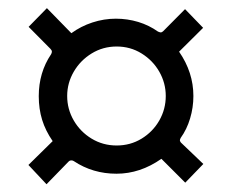

<svg xmlns="http://www.w3.org/2000/svg" viewBox="-20 -614 590 483"><path d="M166 -208.5Q163.5 -210.5 159.5 -210.5Q155 -210.5 152 -207L97 -150.5L51.5 -199L112.5 -259Q94.5 -285 86 -312.5Q77.5 -340 77.5 -372Q77.5 -431.5 108.5 -477.5Q110.5 -481 110.5 -484Q110.5 -487.5 107 -491L52 -546.5L98 -593.5L159.5 -530.5Q183.5 -548 212.5 -557.5Q241.5 -567 271.5 -567Q300.5 -567 327.8 -558.8Q355 -550.5 377.5 -534.5Q382.5 -532.5 384 -532.5Q387.5 -532.5 390.5 -535.5L445.5 -591L491 -544L430.5 -484Q466.5 -432 466.5 -372.5Q466.5 -343.5 458.2 -316Q450 -288.5 434.5 -267Q432.5 -263 432.5 -261Q432.5 -259 435 -255.5L491.5 -201.5L446 -154.5L386 -214.5Q332.5 -177 273 -177Q213.5 -177 166 -208.5ZM273.5 -248Q308 -248 336.2 -265.2Q364.5 -282.5 380.8 -311Q397 -339.5 397 -372.5Q397 -405 380.8 -433.5Q364.5 -462 336.2 -479.5Q308 -497 273.5 -497Q239 -497 210.5 -479.5Q182 -462 165.5 -433.5Q149 -405 149 -372.5Q149 -339.5 165.5 -311Q182 -282.5 210.5 -265.2Q239 -248 273.5 -248Z"/></svg>

Font: 1883 Sans
Style: Regular
Weight: 400
Designer: 1883 Sans project is a fork of Public Sans.
Version: Version 1.009